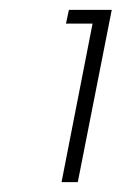

<svg xmlns="http://www.w3.org/2000/svg" viewBox="-20 -720 247 390"><path d="M168 -672H114L120 -700H207L138 -350H105Z"/></svg>

Font: Albert Sans ExtraLight
Style: Italic
Weight: 250
Italic angle: -11.25°
Designer: Andreas Rasmussen
Foundry: a.Foundry
Version: Version 1.025